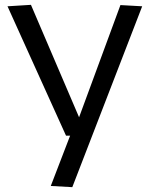

<svg xmlns="http://www.w3.org/2000/svg" viewBox="-20 -561 620 794"><path d="M190 208 270 0H253L11 -535L108 -541L307 -76L478 -540L568 -535L279 213Z"/></svg>

Font: Georama SemiExpanded
Style: Regular
Weight: 400
Width: 6
Designer: Jean-Baptiste Levee
Foundry: Production Type
Version: Version 1.001